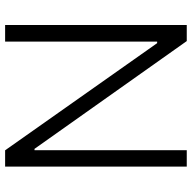

<svg xmlns="http://www.w3.org/2000/svg" viewBox="-20 -748 768 769"><g transform="rotate(90 364.5 -364.0)"><path d="M647.9 -727.5V0H582.5L153.3 -608.9H147V0H80.6V-727.5H145L576.7 -117.7H582V-727.5Z"/></g></svg>

Font: Inter Tight Light
Style: Regular
Weight: 300
Designer: Rasmus Andersson
Foundry: rsms
Version: Version 3.004